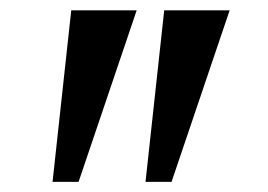

<svg xmlns="http://www.w3.org/2000/svg" viewBox="-20 -848 530 380"><path d="M250.5 -827.5 135.5 -488H84L121 -827.5ZM434.5 -827.5 319.5 -488H268L305 -827.5Z"/></svg>

Font: Merriweather 72pt
Style: Bold
Weight: 700
Version: Version 2.100